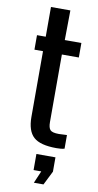

<svg xmlns="http://www.w3.org/2000/svg" viewBox="-107 -815 550 1082"><g transform="rotate(10 168.5 -274.0)"><path d="M261 8Q168 8 130 -26.5Q92 -61 92 -141V-517H43V-600H93V-770H204L202 -600H297V-517H200V-130Q200 -98 211.5 -85.5Q223 -73 261 -73Q274 -73 284 -74Q294 -75 307 -75V3Q297 6 285 7Q273 8 261 8ZM156 152V60H265V142L225 222H170L200 152Z"/></g></svg>

Font: Big Shoulders Display
Style: Bold
Weight: 700
Designer: Patric King
Foundry: XO Type Co
Version: Version 1.000; ttfautohint (v1.8.2)